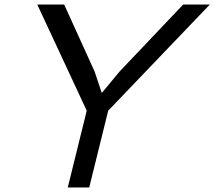

<svg xmlns="http://www.w3.org/2000/svg" viewBox="-20 -830 949 850"><path d="M791 -810H909L459 -340L375 0H280L364 -340L145 -810H264L399 -513L430 -420H432L509 -513Z"/></svg>

Font: Sinkin Sans 400 Italic
Style: Italic
Weight: 400
Italic angle: -112°
Designer: Keith Bates
Foundry: K-Type
Version: Sinkin Sans (version 1.0)  by Keith Bates   •   © 2014   www